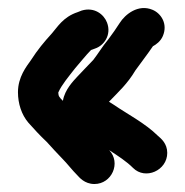

<svg xmlns="http://www.w3.org/2000/svg" viewBox="-20 -455 463 481"><path d="M184.7 -428.6 174.6 -424.6C137.5 -412.4 123.3 -386.1 109.6 -370.9C90.4 -349.8 74.5 -330.8 57.2 -303.9C46.3 -288.4 25 -262.2 25 -224C25 -195.4 34 -167.6 51.2 -147.5C65.2 -132 79.1 -116.3 97.3 -99.3C109.2 -86.3 125.6 -68 137.3 -56.3C147.7 -46 160.2 -29.4 174.3 -15.3C178 -11.6 191.4 6 216.5 6C260.1 6 283.8 -47.2 253.5 -78.9C276.2 -64 297.1 -50.6 313.3 -34.3C344.1 -3.5 399 -27.8 399 -72C399 -95.5 383.4 -108 376 -114.4C343.3 -146.7 297.7 -170 264.2 -193.1C260.4 -195.7 258.7 -196.7 253 -200.1C276.8 -224.9 299.4 -245.1 319.1 -278.5C331.4 -295.7 349.3 -318.9 363.2 -339.3C370.9 -343.2 382.5 -351.6 388 -364.8C401 -395.5 383.2 -421.8 362 -430.5C326.3 -445.4 293.5 -419.2 279.8 -397.3C272.3 -385.3 261.4 -369.9 251.4 -356.5C235.3 -337 226.7 -321.7 213.8 -305C203.9 -294.1 184.9 -275.5 173.4 -262.7C164.5 -252.8 142.1 -230.7 137.6 -202.4C128.8 -211.2 126.4 -213.7 126 -222.8L126.4 -224.1C134.8 -242.8 151.7 -262.8 168.3 -284.1C177.8 -294.9 195.7 -317.3 208 -329.7L218.2 -333.4C240.6 -340.9 259.9 -367.6 248.1 -398.5C240.3 -419 216.4 -438.1 184.7 -428.6Z"/></svg>

Font: NumbBunny
Style: Bk
Weight: 400
Designer: Robert Jablonski
Foundry: Cannot Into Space Fonts
Version: Version 1.0